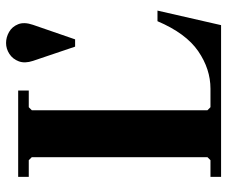

<svg xmlns="http://www.w3.org/2000/svg" viewBox="-78 -672 750 634"><g transform="rotate(-90 297.0 -355.0)"><path d="M544 -210H579L531 0H30V-35H85L95 -45V-625L85 -635H30V-670H315V-635H260L250 -625V-45L260 -35H321Q386 -35 445 -75.5Q504 -116 544 -210ZM472 -710Q491 -710 508.5 -700Q526 -690 534 -670Q542 -650 532 -621L484 -482H460L413 -621Q404 -648 411.5 -668Q419 -688 436 -699Q453 -710 472 -710Z"/></g></svg>

Font: Brygada 1918
Style: Bold
Weight: 700
Designer: Mateusz Machalski | Borys Kosmynka | Przemek Hoffer
Foundry: NIEPODLEGLA 2018
Version: Version 3.006